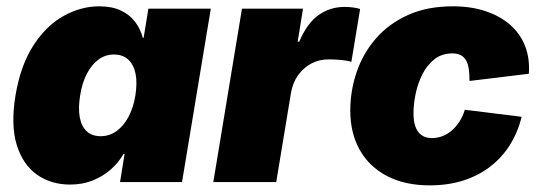

<svg xmlns="http://www.w3.org/2000/svg" viewBox="-20 -568 1686 599"><path d="M198.7 7.8Q139.2 7.8 95.2 -23.2Q51.3 -54.2 32.2 -116Q13.2 -177.7 28.3 -270Q44.4 -365.7 85 -427.5Q125.5 -489.3 179.4 -518.8Q233.4 -548.3 289.6 -548.3Q329.1 -548.3 356.7 -535.4Q384.3 -522.5 401.4 -500Q418.5 -477.5 425.3 -450.2H428.2L442.9 -541H637.7L547.9 0H354.5L368.7 -87.4H365.2Q349.1 -59.6 324.5 -38.3Q299.8 -17.1 268.3 -4.6Q236.8 7.8 198.7 7.8ZM293.9 -143.1Q320.8 -143.1 343 -158.7Q365.2 -174.3 380.6 -202.9Q396 -231.4 402.3 -270Q408.7 -310.1 402.8 -338.4Q397 -366.7 379.9 -382.3Q362.8 -397.9 335.4 -397.9Q308.6 -397.9 287.4 -382.3Q266.1 -366.7 251.2 -338.4Q236.3 -310.1 230 -270Q223.6 -231 228.8 -202.4Q233.9 -173.8 250.5 -158.4Q267.1 -143.1 293.9 -143.1Z M645.5 0 734.9 -541H925.3L908.7 -438H913.6Q937.5 -495.1 973.6 -520.8Q1009.8 -546.4 1054.7 -546.4Q1067.9 -546.4 1080.1 -544.9Q1092.3 -543.5 1103.5 -540L1076.2 -375Q1063 -379.4 1042 -381.1Q1021 -382.8 1005.4 -382.8Q976.1 -382.8 951.4 -369.9Q926.8 -356.9 909.9 -333.3Q893.1 -309.6 887.7 -277.8L841.8 0Z M1320.8 10.3Q1243.2 10.3 1187.5 -18.8Q1131.8 -47.9 1102.3 -100.3Q1072.8 -152.8 1072.8 -223.1Q1072.8 -285.2 1092.8 -343.5Q1112.8 -401.9 1152.8 -448Q1192.9 -494.1 1252.9 -521.2Q1313 -548.3 1392.6 -548.3Q1449.2 -548.3 1494.1 -533.4Q1539.1 -518.6 1570.8 -491.2Q1602.5 -463.9 1617.9 -425Q1633.3 -386.2 1629.9 -337.9L1444.8 -315.4Q1444.8 -335.9 1442.6 -351.8Q1440.4 -367.7 1434.6 -378.7Q1428.7 -389.6 1418.2 -395.5Q1407.7 -401.4 1391.6 -401.4Q1358.4 -401.4 1335.2 -383.1Q1312 -364.7 1297.6 -335.9Q1283.2 -307.1 1276.6 -274.9Q1270 -242.7 1270 -214.8Q1270 -189.5 1276.4 -172.1Q1282.7 -154.8 1295.7 -146Q1308.6 -137.2 1327.6 -137.2Q1344.2 -137.2 1359.9 -143.1Q1375.5 -148.9 1388.9 -160.4Q1402.3 -171.9 1413.1 -188.2Q1423.8 -204.6 1430.2 -225.6L1607.4 -203.6Q1595.2 -154.3 1570.3 -115Q1545.4 -75.7 1508.5 -47.6Q1471.7 -19.5 1424.6 -4.6Q1377.4 10.3 1320.8 10.3Z"/></svg>

Font: Inter 17pt Black
Style: Italic
Weight: 900
Italic angle: -9.3988°
Version: Version 4.001;git-66647c0bb